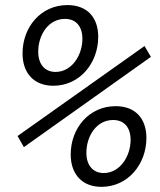

<svg xmlns="http://www.w3.org/2000/svg" viewBox="-20 -723 626 753"><path d="M189 -386.7C293 -386.7 365.2 -475.6 365.2 -578.6C365.2 -656.2 320.3 -703.1 244.6 -703.1C139.6 -703.1 68.4 -616.2 68.4 -513.7C68.4 -436 113.3 -386.7 189 -386.7ZM377.9 9.8C481.9 9.8 554.2 -79.1 554.2 -182.1C554.2 -259.8 509.3 -306.6 433.6 -306.6C328.6 -306.6 257.3 -219.7 257.3 -117.2C257.3 -39.6 302.2 9.8 377.9 9.8ZM73.7 -146 571.8 -500 546.9 -542.5 48.8 -189.5ZM386.7 -44.4C343.8 -44.4 318.8 -75.7 318.8 -123.5C318.8 -189.5 358.4 -252.4 423.8 -252.4C467.3 -252.4 492.2 -222.7 492.2 -174.3C492.2 -110.4 450.7 -44.4 386.7 -44.4ZM197.8 -440.9C154.8 -440.9 129.9 -472.2 129.9 -520C129.9 -585.9 169.4 -648.9 234.9 -648.9C278.3 -648.9 303.2 -619.1 303.2 -570.8C303.2 -506.8 261.7 -440.9 197.8 -440.9Z"/></svg>

Font: Cascadia Code NF Light
Style: Italic
Weight: 300
Italic angle: -10°
Monospace: yes
Designer: Aaron Bell
Foundry: Saja Typeworks
Version: Version 2404.023